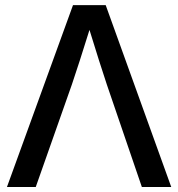

<svg xmlns="http://www.w3.org/2000/svg" viewBox="-20 -748 713 768"><path d="M7.8 0 272 -727.5H402.8L665 0H547.4L407.2 -410.2Q392.6 -455.1 376 -506.3Q359.4 -557.6 337.9 -628.4Q315.9 -557.6 299.3 -506.3Q282.7 -455.1 267.6 -410.2L123 0Z"/></svg>

Font: Inter Display Medium
Style: Regular
Weight: 500
Designer: Rasmus Andersson
Foundry: rsms
Version: Version 4.001;git-9221beed3